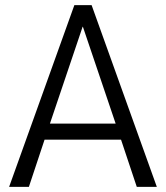

<svg xmlns="http://www.w3.org/2000/svg" viewBox="-20 -725 644 745"><path d="M15.4 0 268.5 -705H335.5L588.5 0H510.7L443.5 -201.4L474.8 -183.1H127.2L159 -201.4L92.1 0ZM300.6 -621.2 168.6 -230.1 153.7 -245.4H448.1L433.9 -230.1L301.6 -621.2Z"/></svg>

Font: Nunito Sans 12pt ExtraLight Condensed
Style: Regular
Weight: 200
Width: 3
Version: Version 3.101;gftools[0.9.27]